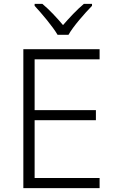

<svg xmlns="http://www.w3.org/2000/svg" viewBox="-20 -967 593 987"><path d="M276 -788H332C356 -831 415 -898 453 -937V-947H411C375 -917 336 -875 304 -838C273 -875 234 -917 198 -947H158V-937C194 -898 251 -831 276 -788ZM492 0V-52H158V-349H473V-401H158V-662H492V-714H100V0Z"/></svg>

Font: Noto Sans Gujarati UI Light
Style: Regular
Weight: 300
Designer: Jelle Bosma - Monotype Design Team, Universal Thirst
Foundry: Monotype Imaging Inc.
Version: Version 2.106